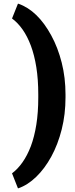

<svg xmlns="http://www.w3.org/2000/svg" viewBox="-20 -800 405 1036"><path d="M79.6 215.8H76.7L44.9 135.3Q75.7 112.3 101.3 75.9Q127 39.6 146.5 -11.2Q165.5 -62 176 -127.4Q186.5 -192.9 186.5 -273.9V-290.5Q186.5 -371.6 176 -437.3Q165.5 -502.9 146.5 -553.7Q127.4 -604.5 101.6 -641.1Q75.7 -677.7 44.9 -700.2L76.7 -779.8H79.6Q183.6 -743.2 256.8 -608.4Q292.5 -543 313 -461.9Q333.5 -380.9 333.5 -289.6V-274.9Q333.5 -183.1 313 -101.8Q292.5 -20.5 256.8 44.9Q221.2 109.9 175.5 154.1Q129.9 198.2 79.6 215.8Z"/></svg>

Font: Suwannaphum Black
Style: Regular
Weight: 900
Designer: Danh Hong
Version: Version 8.002; ttfautohint (v1.8.3)